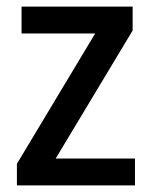

<svg xmlns="http://www.w3.org/2000/svg" viewBox="-20 -559 458 579"><path d="M387 0H31V-65L267 -458H45V-539H380V-467L148 -81H387Z"/></svg>

Font: Noto Sans Sinhala SemiCondensed Medium
Style: Regular
Weight: 500
Width: 4
Designer: Jelle Bosma - Monotype Design Team
Foundry: Monotype Imaging Inc.
Version: Version 2.006; ttfautohint (v1.8.4.7-5d5b)